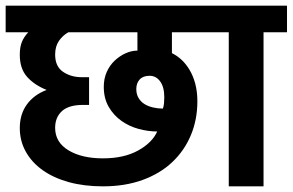

<svg xmlns="http://www.w3.org/2000/svg" viewBox="-30 -659 1035 679"><path d="M-10 -545V-639H717V-545H578V-471Q595 -463 611 -448.5Q627 -434 640 -412.5Q653 -391 660.5 -363Q668 -335 668 -301Q668 -236 645 -181Q622 -126 579 -85.5Q536 -45 474 -22.5Q412 0 334 0Q267 0 213 -15Q159 -30 120.5 -57.5Q82 -85 61 -123Q40 -161 40 -206Q40 -255 65 -289.5Q90 -324 135 -341Q92 -358 66 -387Q40 -416 40 -465Q40 -493 47.5 -511Q55 -529 70 -545ZM337 -352Q337 -381 347.5 -404.5Q358 -428 375.5 -444.5Q393 -461 414 -470.5Q435 -480 456 -480V-545H212Q192 -534 178.5 -514.5Q165 -495 165 -466Q165 -424 193 -405Q221 -386 259 -386H285V-288H264Q213 -288 189 -266Q165 -244 165 -207Q165 -156 212 -127.5Q259 -99 334 -99Q408 -99 458 -126.5Q508 -154 526 -194Q494 -194 460.5 -203Q427 -212 399.5 -231.5Q372 -251 354.5 -281Q337 -311 337 -352ZM551 -315Q551 -351 536.5 -371Q522 -391 499 -391Q476 -391 464 -378Q452 -365 452 -344Q452 -326 460 -312.5Q468 -299 481 -291Q494 -283 511 -279Q528 -275 546 -275Q549 -283 550 -293.5Q551 -304 551 -315Z M779 -545H697V-639H985V-545H902V0H779Z"/></svg>

Font: Ek Mukta
Style: Bold
Weight: 700
Designer: Girish Dalvi and Yashodeep Gholap
Foundry: Ek Type
Version: Version 2.538;PS 1.002;hotconv 16.6.51;makeotf.lib2.5.65220;